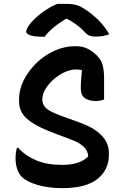

<svg xmlns="http://www.w3.org/2000/svg" viewBox="-20 -960 640 998"><path d="M371 -720Q409 -720 435 -707Q461 -694 483 -672Q507 -649 514 -619.5Q521 -590 521 -557V-443Q514 -440 503 -437.5Q492 -435 479 -435Q442 -435 421 -450Q400 -465 400 -499Q400 -531 402 -552Q404 -573 406 -595Q394 -599 376 -599Q347 -599 316.5 -585Q286 -571 259.5 -548Q233 -525 216.5 -497.5Q200 -470 200 -443V-438Q202 -414 221 -396.5Q240 -379 298 -358L389 -325Q451 -303 485 -276.5Q519 -250 532.5 -222.5Q546 -195 546 -168V-155Q546 -76 485.5 -29Q425 18 304 18Q233 18 176 1.5Q119 -15 93 -41Q79 -55 70 -79.5Q61 -104 61 -138Q61 -155 63 -168.5Q65 -182 68 -192H74Q114 -149 169.5 -126Q225 -103 304 -103Q397 -103 438 -147V-152Q434 -203 351 -234L261 -268Q187 -296 147.5 -322Q108 -348 93.5 -375Q79 -402 79 -432V-444Q79 -494 103 -542.5Q127 -591 168.5 -631.5Q210 -672 262.5 -696Q315 -720 371 -720ZM278 -940H326Q353 -940 373.5 -935Q394 -930 422 -912Q458 -888 490 -857Q522 -826 548 -782Q532 -776 515.5 -773Q499 -770 476 -770Q454 -770 442 -776Q430 -782 419 -795Q402 -813 382 -828.5Q362 -844 329 -862H322Q280 -836 253.5 -813Q227 -790 212 -769H206Q157 -769 136.5 -777Q116 -785 116 -796Q116 -802 122 -814.5Q128 -827 142 -843Q168 -872 203.5 -898Q239 -924 278 -940Z"/></svg>

Font: Recursive Mn Csl St SmB
Style: Regular
Weight: 600
Monospace: yes
Version: Version 1.079;hotconv 1.0.112;makeotfexe 2.5.65598; ttfautoh